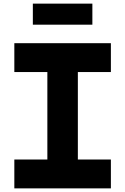

<svg xmlns="http://www.w3.org/2000/svg" viewBox="-20 -1038 690 1058"><path d="M59 0V-159H241V-641H59V-800H591V-641H409V-159H591V0ZM161 -902V-1018H489V-902Z"/></svg>

Font: Martian Mono SemiCondensed
Style: Bold
Weight: 700
Width: 4
Designer: Roman Shamin
Foundry: Evil Martians
Version: Version 1.000